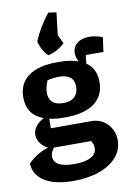

<svg xmlns="http://www.w3.org/2000/svg" viewBox="-106 -861 767 1128"><g transform="rotate(-10 277.5 -297.0)"><path d="M254 -173Q202 -173 162 -182L161 -125H406Q441 -125 471 -107Q501 -89 518.5 -58Q536 -27 536 12Q536 69 498.5 112Q461 155 394 179Q327 203 240 203Q129 203 68 164.5Q7 126 4 58Q54 7 124 -16Q93 -33 78.5 -56.5Q64 -80 64 -102Q64 -128 81.5 -151.5Q99 -175 131 -191Q33 -226 33 -331Q33 -413 92.5 -457Q152 -501 270 -501Q341 -501 390 -484Q376 -510 376 -534Q376 -571 403 -593Q430 -615 475 -615Q493 -615 512.5 -611.5Q532 -608 555 -599L543 -513H438L432 -463Q490 -424 490 -344Q490 -262 430 -217.5Q370 -173 254 -173ZM261 -258Q304 -258 327 -280Q350 -302 350 -340Q350 -415 259 -415Q245 -415 225.5 -412.5Q206 -410 191 -406Q182 -386 178 -367Q174 -348 174 -335Q174 -258 261 -258ZM139 39Q139 106 263 106Q326 106 360.5 87Q395 68 395 34Q395 10 381 -10H159Q148 4 143.5 16.5Q139 29 139 39ZM312 -790 296 -657 321 -604Q277 -562 221 -550Q183 -588 171 -642Q206 -724 264 -797Z"/></g></svg>

Font: Piazzolla
Style: Bold
Weight: 700
Designer: Juan Pablo del Peral
Foundry: Huerta Tipografica
Version: Version 1.330